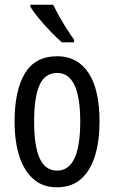

<svg xmlns="http://www.w3.org/2000/svg" viewBox="-20 -786 485 816"><path d="M403 -269Q403 -186 383.5 -123Q364 -60 324 -25Q284 10 221 10Q162 10 122 -25Q82 -60 62 -122.5Q42 -185 42 -269Q42 -402 86 -474.5Q130 -547 223 -547Q309 -547 356 -476.5Q403 -406 403 -269ZM125 -269Q125 -166 148.5 -113.5Q172 -61 223 -61Q321 -61 321 -269Q321 -476 223 -476Q171 -476 148 -424.5Q125 -373 125 -269ZM206 -766Q217 -743 232.5 -715.5Q248 -688 264.5 -662Q281 -636 295 -617V-606H243Q223 -623 196.5 -650.5Q170 -678 146 -707Q122 -736 109 -757V-766Z"/></svg>

Font: Noto Sans Gurmukhi ExtraCondensed
Style: Regular
Weight: 400
Width: 2
Designer: Jelle Bosma - Monotype Design Team
Foundry: Monotype Imaging Inc.
Version: Version 2.004; ttfautohint (v1.8.4.7-5d5b)